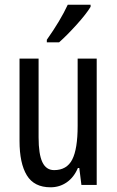

<svg xmlns="http://www.w3.org/2000/svg" viewBox="-20 -786 496 816"><path d="M391 0H326L317 -72H311Q294 -32 263.5 -11Q233 10 195 10Q125 10 94 -41Q63 -92 63 -187V-537H144V-202Q144 -131 160 -97Q176 -63 210 -63Q264 -63 287 -108Q310 -153 310 -251V-537H391ZM365 -757Q347 -727 305.5 -681Q264 -635 231 -606H179V-617Q237 -699 268 -766H365Z"/></svg>

Font: Noto Sans UI Cond
Style: Regular
Weight: 400
Width: 3
Designer: Monotype Design Team
Foundry: Monotype Imaging Inc.
Version: Version 1.001